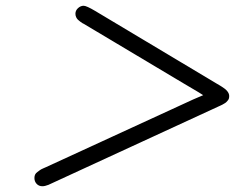

<svg xmlns="http://www.w3.org/2000/svg" viewBox="-20 -585 868 670"><path d="M100.1 36.1Q100.1 29.3 102.5 24.2Q105 19 110.6 15.1Q116.2 11.2 119.6 8.5Q123 5.9 131.1 2.4Q139.2 -1 141.1 -2L653.8 -237.8Q665 -242.7 689 -252.9Q675.8 -261.7 650.4 -276.4Q625 -291 619.1 -294.9L272 -502L268.1 -503.9Q264.2 -506.8 260 -509.5Q255.9 -512.2 252 -516.1Q248 -520 245.6 -525.4Q243.2 -530.8 243.2 -537.1Q243.2 -548.3 252.2 -556.6Q261.2 -564.9 272 -564.9Q281.7 -564.9 312 -546.9L752.9 -283.2Q779.8 -267.1 779.8 -250Q779.8 -245.1 778.8 -241.5Q777.8 -237.8 774.9 -234.4Q772 -231 769.5 -228.5Q767.1 -226.1 762.5 -223.6Q757.8 -221.2 755.4 -219.5Q752.9 -217.8 747.6 -215.8Q742.2 -213.9 741.2 -212.9L148.9 60.1Q136.7 64.9 127.9 64.9Q115.7 64.9 107.9 56.6Q100.1 48.3 100.1 36.1Z"/></svg>

Font: CMU Concrete
Style: Italic
Weight: 500
Italic angle: -14.04°
Version: Version 0.7.0